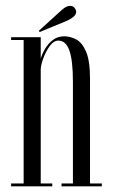

<svg xmlns="http://www.w3.org/2000/svg" viewBox="-20 -654 395 674"><path d="M19 0V-10H63V-513.5H19V-523.5H123V-448.5Q128 -465.5 138.8 -483.5Q149.5 -501.5 166 -514Q182.5 -526.5 205.5 -526.5Q226.5 -526.5 247.2 -515.8Q268 -505 282 -473Q296 -441 296 -377.5V-10H337.5V0H196V-10H236V-366.5Q236 -442 223.5 -476.8Q211 -511.5 185 -511.5Q168.5 -511.5 154.5 -492.2Q140.5 -473 131.8 -448.8Q123 -424.5 123 -409V-10H163.5V0ZM119 -541.5 116.5 -546 198 -620Q213 -633.5 226.5 -633.5Q238.5 -633.5 245 -621.5Q247.5 -617 247.5 -612.5Q247.5 -603 237.5 -594.8Q227.5 -586.5 216 -581.5Z"/></svg>

Font: Imbue 100pt Light
Style: Regular
Weight: 300
Designer: Tyler Finck
Foundry: Etcetera Type Company
Version: Version 1.102; ttfautohint (v1.8.3)